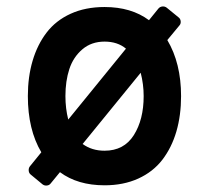

<svg xmlns="http://www.w3.org/2000/svg" viewBox="-20 -561 658 599"><path d="M76.2 -16.1Q70.3 -20.5 69.6 -28.3Q68.8 -36.1 73.2 -42L108.9 -85.9Q66.9 -156.7 66.9 -261.2Q66.9 -321.3 81.8 -371.6Q96.7 -421.9 125.5 -459.5Q154.3 -497.1 200.4 -518.1Q246.6 -539.1 306.2 -539.1Q389.6 -539.1 444.8 -498L474.1 -534.2Q479 -540 486.6 -540.8Q494.1 -541.5 500 -537.1L537.1 -506.8Q543 -502.4 543.7 -494.6Q544.4 -486.8 540 -481.9L502 -436Q544.9 -363.8 544.9 -261.2Q544.9 -201.2 530.3 -150.9Q515.6 -100.6 486.6 -62.7Q457.5 -24.9 411.4 -3.9Q365.2 17.1 306.2 17.1Q222.2 17.1 167 -23.9L138.2 11.2Q133.8 17.1 126.2 17.8Q118.7 18.6 112.8 14.2ZM184.1 -261.2Q184.1 -222.7 192.9 -188L373 -409.2Q346.7 -431.2 306.2 -431.2Q265.1 -431.2 236.8 -407Q208.5 -382.8 196.3 -345.5Q184.1 -308.1 184.1 -261.2ZM237.8 -111.8Q266.6 -90.8 306.2 -90.8Q366.7 -90.8 397.5 -139.4Q428.2 -188 428.2 -261.2Q428.2 -297.9 418.9 -334Z"/></svg>

Font: Fragment Mono
Style: Bold
Weight: 700
Designer: Wei Huang based on Nimbus Sans by URW Studio, based on Helvetica by Max Miedinger.
Foundry: Wei Huang
Version: Version 1.011